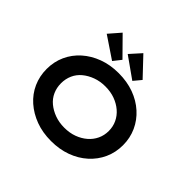

<svg xmlns="http://www.w3.org/2000/svg" viewBox="-221 -1195 1449 1449"><g transform="rotate(45 503.5 -471.0)"><path d="M504 10Q414 10 340 -17.5Q266 -45 210.5 -94Q155 -143 125.5 -209Q96 -275 96 -352Q96 -429 126 -495Q156 -561 211 -610Q266 -659 340 -686.5Q414 -714 503 -714Q593 -714 667 -687Q741 -660 796 -610.5Q851 -561 881 -495Q911 -429 911 -352Q911 -275 881 -209Q851 -143 796 -93.5Q741 -44 667 -17Q593 10 504 10ZM503 -132Q560 -132 606 -149Q652 -166 686.5 -195.5Q721 -225 740 -265Q759 -305 759 -352Q759 -399 740 -439Q721 -479 686.5 -508.5Q652 -538 606 -555Q560 -572 503 -572Q448 -572 401.5 -555Q355 -538 320 -509Q285 -480 267 -439.5Q249 -399 249 -352Q249 -305 267 -264.5Q285 -224 320 -195Q355 -166 401.5 -149Q448 -132 503 -132ZM617 -745 449 -864 528 -952 667 -805ZM403 -743 229 -860 308 -951 452 -805Z"/></g></svg>

Font: Lexend Mega SemiBold
Style: Regular
Weight: 600
Designer: Bonnie Shaver-Troup, Thomas Jockin
Foundry: Lexend
Version: Version 1.007